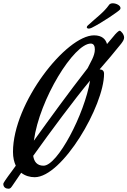

<svg xmlns="http://www.w3.org/2000/svg" viewBox="-104 -966 775 1168"><path d="M651 -738C651 -757 631 -779 624 -779C616 -779 595 -756 590 -749C576 -732 561 -715 547 -698C539 -727 517 -751 468 -751C299 -751 -25 -340 -25 -42C-25 -7 -18 20 -8 42C-24 65 -40 86 -54 105C-62 116 -84 147 -84 152C-84 175 -67 182 -52 182C-40 182 -37 176 -22 154C-8 133 8 110 25 85C49 104 79 112 107 112C275 112 529 -323 529 -517C529 -537 517 -543 502 -544C547 -596 591 -647 633 -700C645 -716 651 -726 651 -738ZM448 -701C468 -701 473 -683 473 -665C473 -625 445 -585 429 -551C312 -401 197 -242 102 -110C136 -363 346 -701 448 -701ZM161 42C121 42 103 17 98 -18C206 -169 342 -353 444 -476C410 -271 246 42 161 42ZM560 -937C527 -890 483 -860 430 -811C426 -807 424 -804 424 -800C424 -796 428 -792 436 -792C440 -792 446 -793 454 -797C517 -828 619 -898 626 -908C628 -911 629 -914 629 -917C629 -933 603 -946 582 -946C573 -946 564 -943 560 -937Z"/></svg>

Font: Mervale Script
Style: Regular
Weight: 400
Designer: Astigmatic (AOETI)
Foundry: Astigmatic (AOETI)
Version: Version 1.000